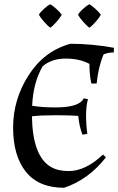

<svg xmlns="http://www.w3.org/2000/svg" viewBox="-20 -873 559 908"><path d="M304 -64Q385 -64 467 -142L481 -129Q398 -23 283 15Q163 15 102.5 -60.5Q42 -136 42 -269.5Q42 -403 115.5 -517.5Q189 -632 313 -666Q414 -666 519 -647L518 -625Q492 -625 470 -616Q445 -557 437 -478H412Q403 -518 403 -571Q356 -596 290.5 -596Q225 -596 182 -560Q137 -483 132 -373Q175 -365 244 -365Q355 -365 376 -408L396 -404Q387 -372 387 -328Q387 -284 393 -240L370 -236Q355 -274 350 -325Q312 -328 241.5 -328Q171 -328 131 -323Q134 -135 220 -84Q254 -64 304 -64ZM272 -803Q265 -790 247.5 -770Q230 -750 218 -742Q206 -750 188.5 -770Q171 -790 164 -803Q170 -815 187 -830.5Q204 -846 218 -853Q231 -845 248 -829.5Q265 -814 272 -803ZM457 -803Q450 -790 432.5 -770Q415 -750 403 -742Q391 -750 373.5 -770Q356 -790 349 -803Q355 -815 372 -830.5Q389 -846 403 -853Q416 -845 433 -829.5Q450 -814 457 -803Z"/></svg>

Font: Almendra
Style: Regular
Weight: 400
Designer: Ana Sanfelippo
Foundry: Ana Sanfelippo
Version: Version 1.004